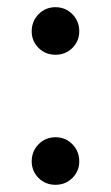

<svg xmlns="http://www.w3.org/2000/svg" viewBox="-20 -500 308 533"><path d="M68 -413Q68 -441 87 -460.5Q106 -480 134 -480Q162 -480 181 -460.5Q200 -441 200 -413Q200 -386 181 -367Q162 -348 134 -348Q106 -348 87 -367Q68 -386 68 -413ZM68 -52Q68 -80 87 -99.5Q106 -119 134 -119Q162 -119 181 -99.5Q200 -80 200 -52Q200 -25 181 -6Q162 13 134 13Q106 13 87 -6Q68 -25 68 -52Z"/></svg>

Font: Arima Madurai
Style: Bold
Weight: 700
Designer: Joana Correia and Natanael Gama
Foundry: NDISCOVER
Version: Version 1.019